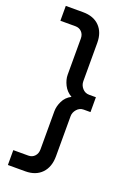

<svg xmlns="http://www.w3.org/2000/svg" viewBox="-170 -791 708 1032"><g transform="rotate(20 184.0 -275.0)"><path d="M18 180V95H104Q126 95 140 80Q154 65 154 41V-177Q154 -205 168.5 -235Q183 -265 214 -281Q184 -298 169 -328Q154 -358 154 -386V-593Q154 -616 140 -630.5Q126 -645 104 -645H18V-730H117Q177 -730 211 -695.5Q245 -661 245 -601V-382Q245 -359 260.5 -341.5Q276 -324 299 -324H338V-239H299Q276 -239 260.5 -221Q245 -203 245 -182V47Q245 109 211 144.5Q177 180 117 180Z"/></g></svg>

Font: MuseoModerno
Style: Regular
Weight: 400
Designer: Pablo Cosgaya, Héctor Gatti, Marcela Romero, and the Authors of The MuseoModerno Project.
Foundry: Omnibus-Type Team
Version: Version 1.001